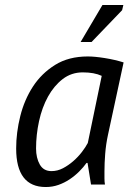

<svg xmlns="http://www.w3.org/2000/svg" viewBox="-20 -740 527 772"><path d="M414 -197Q406 -160 403 -122Q400 -84 400 -51Q400 -36 400 -22.5Q400 -9 402 2H346L332 -85H328Q316 -68 298.5 -50.5Q281 -33 260 -19Q239 -5 215 3.5Q191 12 164 12Q45 12 45 -143Q45 -207 61.5 -273Q78 -339 112.5 -392Q147 -445 201.5 -479Q256 -513 333 -513Q361 -513 401.5 -506.5Q442 -500 477 -489ZM187 -52Q211 -52 233 -63.5Q255 -75 274.5 -92Q294 -109 309 -128.5Q324 -148 333 -165L389 -435Q359 -449 313 -449Q267 -449 232 -422Q197 -395 173 -351.5Q149 -308 137 -253Q125 -198 125 -143Q125 -105 140 -78.5Q155 -52 187 -52ZM392 -720H476L471 -699L348 -571H304Z"/></svg>

Font: PT Sans
Style: Italic
Weight: 400
Italic angle: -12°
Designer: A.Korolkova, O.Umpeleva, V.Yefimov
Foundry: ParaType Ltd
Version: Version 2.003W OFL